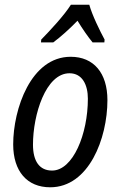

<svg xmlns="http://www.w3.org/2000/svg" viewBox="-20 -786 508 815"><path d="M154 -606H206C237 -629 273 -661 309 -698C331 -662 354 -629 373 -606H423L424 -618C404 -655 371 -722 359 -766H281C252 -720 194 -658 155 -618ZM193 9C357 9 436 -198 436 -361C436 -476 378 -545 280 -545C111 -545 36 -323 36 -173C36 -59 95 9 193 9ZM201 -62C148 -62 120 -101 120 -172C120 -299 174 -475 275 -475C330 -475 353 -425 353 -367C353 -217 290 -62 201 -62Z"/></svg>

Font: Noto Sans Display SemiCondensed
Style: Italic
Weight: 400
Width: 4
Italic angle: -12°
Designer: Monotype Design Team
Foundry: Monotype Imaging Inc.
Version: Version 1.900